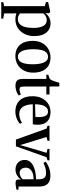

<svg xmlns="http://www.w3.org/2000/svg" viewBox="1008 -1724 948 3004"><g transform="rotate(90 1482.0 -222.0)"><path d="M13 232.5V201.5L75.5 187V-448L12 -467.5V-500.5L153 -532.5H167L186.5 -517L185.5 -459Q196 -474.5 217.8 -493Q239.5 -511.5 271.2 -525.2Q303 -539 342 -539Q402.5 -539 448.2 -510.2Q494 -481.5 519.2 -424.8Q544.5 -368 544.5 -283Q544.5 -218.5 525 -164.8Q505.5 -111 470.2 -71.5Q435 -32 387.5 -10.5Q340 11 283.5 11Q255 11 228.2 6.2Q201.5 1.5 188.5 -3.5L190 75.5V187L272 201.5V232.5ZM278.5 -27Q322 -27 353 -53.5Q384 -80 400.5 -133.8Q417 -187.5 417 -269Q417 -326 407.8 -366Q398.5 -406 382.2 -431.2Q366 -456.5 344.2 -468Q322.5 -479.5 297.5 -479.5Q271 -479.5 249.8 -470.8Q228.5 -462 213.5 -450Q198.5 -438 190 -428V-63Q199 -50 223 -38.5Q247 -27 278.5 -27Z M619 -258Q619 -327.5 640.5 -380Q662 -432.5 698.8 -467.8Q735.5 -503 781.2 -520.8Q827 -538.5 876 -538.5Q957.5 -538.5 1011 -504Q1064.5 -469.5 1090.5 -409Q1116.5 -348.5 1116.5 -269.5Q1116.5 -200 1095 -147.2Q1073.5 -94.5 1037 -59.2Q1000.5 -24 954.8 -6.2Q909 11.5 860 11.5Q799.5 11.5 754.2 -8.2Q709 -28 679 -64Q649 -100 634 -149.5Q619 -199 619 -258ZM868.5 -28Q906.5 -28 932.8 -53Q959 -78 972.5 -129Q986 -180 986 -257.5Q986 -307.5 979.8 -351.5Q973.5 -395.5 960 -428.8Q946.5 -462 924 -480.8Q901.5 -499.5 869 -499.5Q830.5 -499.5 803.8 -474.5Q777 -449.5 763.5 -398.8Q750 -348 750 -269.5Q750 -219.5 756.2 -175.5Q762.5 -131.5 776.5 -98.2Q790.5 -65 813.2 -46.5Q836 -28 868.5 -28Z M1319.5 10Q1269 10 1242.2 -13.8Q1215.5 -37.5 1215.5 -97.5V-473H1149V-503.5Q1157.5 -506.5 1169 -509.8Q1180.5 -513 1191 -516.5Q1201.5 -520 1207.5 -523.5Q1215 -528 1220.5 -534.8Q1226 -541.5 1230.8 -550.2Q1235.5 -559 1240 -569Q1245 -580 1251.2 -599Q1257.5 -618 1264 -638.8Q1270.5 -659.5 1275 -676H1332.5L1333.5 -522.5H1457.5V-473H1334V-138.5Q1334 -100.5 1338 -82.5Q1342 -64.5 1351.8 -59.2Q1361.5 -54 1378.5 -54Q1397.5 -54 1421.5 -60.5Q1445.5 -67 1459.5 -74.5L1473 -40.5Q1459 -28.5 1435.8 -16.8Q1412.5 -5 1382.8 2.5Q1353 10 1319.5 10Z M1728 11.5Q1647 11.5 1593 -21.8Q1539 -55 1512.2 -115.2Q1485.5 -175.5 1485.5 -256.5Q1485.5 -322.5 1504.8 -374.8Q1524 -427 1558 -463.5Q1592 -500 1637 -519.2Q1682 -538.5 1733 -538.5Q1825.5 -538.5 1877.5 -489.5Q1929.5 -440.5 1931.5 -348.5Q1931.5 -317 1930 -296Q1928.5 -275 1925 -261H1611.5Q1612.5 -214 1622 -175Q1631.5 -136 1650 -107.8Q1668.5 -79.5 1696.8 -64.2Q1725 -49 1763.5 -49Q1801 -49 1840 -62.2Q1879 -75.5 1901 -93L1916.5 -60Q1900 -43 1870.5 -26.5Q1841 -10 1804 0.8Q1767 11.5 1728 11.5ZM1611.5 -296.5 1810 -302.5Q1811 -315 1811.5 -327.2Q1812 -339.5 1812 -351.5Q1812 -421 1792.2 -460.2Q1772.5 -499.5 1724.5 -499.5Q1698.5 -499.5 1677.8 -486.5Q1657 -473.5 1642.2 -448Q1627.5 -422.5 1619.8 -384.8Q1612 -347 1611.5 -296.5Z M2163.5 3 1992 -476 1948 -492V-522.5H2182.5V-492L2123 -476L2222 -157L2250 -61L2276 -156L2371 -476L2310 -491.5V-522.5H2488.5V-492L2439.5 -476L2269 3Z M2631.5 10Q2591.5 10 2557.5 -6.8Q2523.5 -23.5 2503 -55.8Q2482.5 -88 2482.5 -136Q2482.5 -183.5 2509.5 -217Q2536.5 -250.5 2580.8 -271.2Q2625 -292 2678.2 -301.8Q2731.5 -311.5 2784.5 -311.5V-358Q2784.5 -394 2776 -418.5Q2767.5 -443 2746.2 -455.8Q2725 -468.5 2687.5 -468.5Q2635.5 -468.5 2594.8 -454.5Q2554 -440.5 2528 -427.5L2509.5 -462.5Q2525 -475.5 2556 -493Q2587 -510.5 2630 -523.5Q2673 -536.5 2724 -536.5Q2786 -536.5 2824.5 -516.8Q2863 -497 2881 -456Q2899 -415 2899 -352V-39L2949 -36V-7Q2938.5 -4 2921.5 -0.5Q2904.5 3 2884.8 5.8Q2865 8.5 2845.5 8.5Q2817 8.5 2802.8 -0.2Q2788.5 -9 2788.5 -36V-76.5Q2779 -60 2757.2 -39.8Q2735.5 -19.5 2703.8 -4.8Q2672 10 2631.5 10ZM2683 -55Q2710.5 -55 2737.5 -68Q2764.5 -81 2784.5 -103V-274Q2727.5 -274 2687 -258.5Q2646.5 -243 2625 -215.5Q2603.5 -188 2603.5 -151Q2603.5 -120.5 2614.2 -99Q2625 -77.5 2643 -66.2Q2661 -55 2683 -55Z"/></g></svg>

Font: Merriweather 96pt SemiBold
Style: Regular
Weight: 600
Version: Version 2.100